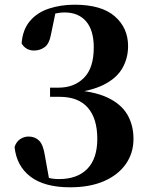

<svg xmlns="http://www.w3.org/2000/svg" viewBox="-20 -780 643 817"><path d="M278 17Q169 17 109.5 -28.5Q50 -74 42 -155Q50 -178 66.5 -188.5Q83 -199 101 -199Q129 -199 146.5 -181.5Q164 -164 171 -118L190 -12L141 -42Q164 -30 184 -24Q204 -18 231 -18Q309 -18 351.5 -61.5Q394 -105 394 -189Q394 -276 353.5 -322Q313 -368 234 -368H193V-407H229Q296 -407 337.5 -449Q379 -491 379 -578Q379 -651 346.5 -689Q314 -727 255 -727Q234 -727 210 -721.5Q186 -716 157 -704L217 -730L196 -629Q189 -593 169.5 -579Q150 -565 125 -565Q107 -565 93.5 -573Q80 -581 72 -595Q76 -653 107 -690Q138 -727 188.5 -743.5Q239 -760 297 -760Q412 -760 468.5 -710.5Q525 -661 525 -584Q525 -532 500.5 -489.5Q476 -447 421.5 -419.5Q367 -392 277 -383V-398Q377 -393 436 -365.5Q495 -338 521.5 -293Q548 -248 548 -189Q548 -128 515 -81.5Q482 -35 422 -9Q362 17 278 17Z"/></svg>

Font: Noto Serif JP ExtraBold
Style: Regular
Weight: 800
Designer: Ryoko NISHIZUKA 西塚涼子 (kana & ideographs); Frank Grießhammer (Latin, Greek & Cyrillic); Wenlong ZHANG 张文龙 (bopomofo); San
Foundry: Adobe
Version: Version 2.003-H1;hotconv 1.1.1;makeotfexe 2.6.0